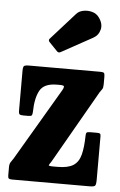

<svg xmlns="http://www.w3.org/2000/svg" viewBox="-55 -829 541 868"><g transform="rotate(5 215.0 -395.0)"><path d="M198 -445Q140 -445 120.8 -410.5Q101.5 -376 100.5 -313Q100 -301 97 -297Q94 -293 81.5 -293H60.5Q46.5 -293 42 -296.2Q37.5 -299.5 37.5 -314V-492.5Q37.5 -511 42 -515.5Q46.5 -520 65.5 -520H387.5Q400.5 -520 404.5 -516.8Q408.5 -513.5 408.5 -500V-465.5Q408.5 -449 404 -442.8Q399.5 -436.5 393.5 -428L203.5 -96Q194.5 -83.5 193.2 -79.2Q192 -75 214 -75H233.5Q280.5 -75 304.5 -90.5Q328.5 -106 337.2 -139.2Q346 -172.5 347 -225.5Q347 -236.5 350.2 -240.2Q353.5 -244 365.5 -244H397.5Q407.5 -244 411 -241.5Q414.5 -239 414.5 -229.5V-32.5Q414.5 -11 410 -5.5Q405.5 0 384 0H33.5Q22.5 0 18.5 -3Q14.5 -6 14.5 -17V-55Q14.5 -69.5 20 -77.5Q25.5 -85.5 31.5 -94.5L224.5 -422.5Q230.5 -433 230.5 -439Q230.5 -445 211 -445ZM185 -595.5 148.5 -633.5Q140 -642.5 148.5 -650.5L256 -770.5Q267.5 -784 287.8 -788Q308 -792 328 -786.5Q348 -781 359.5 -765Q380 -737 373.5 -710.5Q367 -684 343.5 -671L202.5 -593.5Q192.5 -587.5 185 -595.5Z"/></g></svg>

Font: Besley* Condensed
Style: Bold
Weight: 700
Width: 3
Designer: Owen Earl
Foundry: indestructible type*
Version: Version 3.000; ttfautohint (v1.8.3)